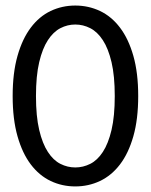

<svg xmlns="http://www.w3.org/2000/svg" viewBox="-20 -669 547 696"><path d="M481 -320.8Q481 -236.8 463.4 -175Q445.8 -113.3 415 -73Q384.3 -32.7 342.5 -12.9Q300.8 6.8 252.9 6.8Q205.1 6.8 163.6 -12.9Q122.1 -32.7 91.6 -73Q61 -113.3 43.5 -175Q25.9 -236.8 25.9 -320.8Q25.9 -404.8 43.5 -466.6Q61 -528.3 91.6 -568.8Q122.1 -609.4 163.6 -629.2Q205.1 -648.9 252.9 -648.9Q300.8 -648.9 342.5 -629.2Q384.3 -609.4 415 -568.8Q445.8 -528.3 463.4 -466.6Q481 -404.8 481 -320.8ZM396 -320.8Q396 -394 384.3 -443.6Q372.6 -493.2 352.8 -523.4Q333 -553.7 307.1 -566.9Q281.2 -580.1 252.9 -580.1Q224.6 -580.1 199 -566.9Q173.3 -553.7 153.6 -523.4Q133.8 -493.2 122.1 -443.6Q110.4 -394 110.4 -320.8Q110.4 -247.6 122.1 -198Q133.8 -148.4 153.6 -118.2Q173.3 -87.9 199 -75Q224.6 -62 252.9 -62Q281.2 -62 307.1 -75Q333 -87.9 352.8 -118.2Q372.6 -148.4 384.3 -198Q396 -247.6 396 -320.8Z"/></svg>

Font: Carlito
Style: Regular
Weight: 400
Designer: Lukasz Dziedzic
Foundry: tyPoland Lukasz Dziedzic
Version: Version 1.103; Beta1; all basic design good, some composites